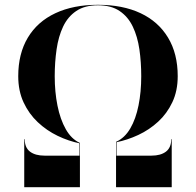

<svg xmlns="http://www.w3.org/2000/svg" viewBox="-20 -780 816 800"><path d="M313 -182.5Q266 -192 220.2 -214Q174.5 -236 137.5 -270.8Q100.5 -305.5 78.2 -353.5Q56 -401.5 56 -462.5Q56 -556.5 96 -623.2Q136 -690 210.8 -725Q285.5 -760 388 -760Q491.5 -760 565.8 -725Q640 -690 680.2 -623.2Q720.5 -556.5 720.5 -462.5Q720.5 -401.5 698.2 -354.2Q676 -307 639 -273Q602 -239 556.5 -217.8Q511 -196.5 463.5 -187V-189Q499.5 -205 522.8 -244.8Q546 -284.5 557.2 -340.8Q568.5 -397 568.5 -462.5Q568.5 -521 560.8 -574.5Q553 -628 533.2 -669.2Q513.5 -710.5 478.2 -734.2Q443 -758 388 -758Q333 -758 297.8 -734.2Q262.5 -710.5 243 -669.2Q223.5 -628 215.8 -574.5Q208 -521 208 -462.5Q208 -397 219.5 -339.8Q231 -282.5 254.2 -241.5Q277.5 -200.5 313 -184.5ZM81 0V-200H83Q83 -165 105 -148.2Q127 -131.5 165.5 -131.5H311V-183.5L313 -183V0ZM463.5 0V-187.5L465.5 -188.5V-131.5H611Q649.5 -131.5 671.5 -148.2Q693.5 -165 693.5 -200H695.5V0Z"/></svg>

Font: Bodoni Moda 96pt
Style: Bold
Weight: 700
Version: Version 2.005